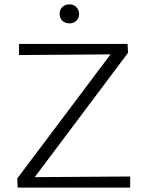

<svg xmlns="http://www.w3.org/2000/svg" viewBox="-20 -859 658 879"><path d="M253 -795Q253 -815 265.5 -827Q278 -839 298 -839Q317 -839 329.5 -826.5Q342 -814 342 -795Q342 -776 329.5 -764Q317 -752 298 -752Q278 -752 265.5 -764Q253 -776 253 -795ZM576 -51V0H61L59 -42L486 -610L67 -607V-658H564L566 -617L139 -48Z"/></svg>

Font: Ysabeau SC Semilight
Style: Regular
Weight: 300
Designer: Christian Thalmann (Catharsis Fonts)
Version: Version 0.003